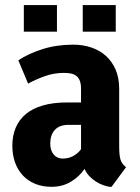

<svg xmlns="http://www.w3.org/2000/svg" viewBox="-20 -736 560 767"><path d="M425.3 10.7Q411.1 10.3 394.8 4.6Q378.4 -1 363.5 -10.5Q348.6 -20 336.4 -33Q324.2 -45.9 317.9 -61.5Q295.9 -29.3 262.2 -9.5Q228.5 10.3 186 10.3Q149.4 10.3 120.4 -1.7Q91.3 -13.7 71 -35.4Q50.8 -57.1 40 -87.4Q29.3 -117.7 29.3 -153.8Q29.3 -194.3 43 -226.3Q56.6 -258.3 83.7 -280.8Q110.8 -303.2 151.9 -314.9Q192.9 -326.7 247.6 -326.7H303.7V-381.3Q303.7 -399.9 299.3 -412.1Q294.9 -424.3 286.4 -431.6Q277.8 -439 265.4 -441.9Q252.9 -444.8 236.3 -444.8Q195.8 -444.8 159.4 -431.9Q123 -418.9 92.3 -401.9L53.2 -495.1Q93.8 -522 149.9 -539.8Q206.1 -557.6 272.9 -557.6Q311 -557.6 344.5 -546.4Q377.9 -535.2 402.6 -513.2Q427.2 -491.2 441.7 -458.3Q456.1 -425.3 456.1 -381.3V-155.3Q456.1 -134.8 457.3 -121.3Q458.5 -107.9 461.4 -98.4Q464.4 -88.9 469.7 -81.8Q475.1 -74.7 483.4 -67.9ZM231 -102.5Q253.9 -102.5 272.9 -113Q292 -123.5 303.7 -140.1V-237.3H254.4Q217.3 -237.3 199 -217Q180.7 -196.8 180.7 -162.1Q180.7 -135.3 194.3 -118.9Q208 -102.5 231 -102.5ZM442.4 -609.4H310.5V-715.8H442.4ZM207.5 -609.4H75.2V-715.8H207.5Z"/></svg>

Font: Ufes Sans ExtraBold
Style: Regular
Weight: 800
Designer: Ricardo Esteves & Filipe Motta
Foundry: ProDesignUfes - Ricardo Esteves, Filipe Motta (This is a derivative work, based on Roboto family, by Christian Robertson
Version: Version 2.0